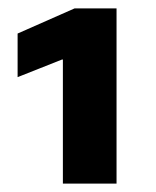

<svg xmlns="http://www.w3.org/2000/svg" viewBox="-20 -836 372 458"><path d="M130 -694H128L22 -652V-756L158 -816H258V-398H130Z"/></svg>

Font: Murecho Thin ExtraBold
Style: Regular
Weight: 800
Version: Version 1.010